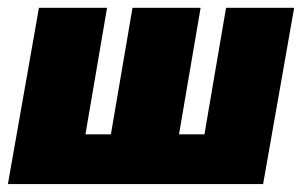

<svg xmlns="http://www.w3.org/2000/svg" viewBox="-61 -466 770 486"><path d="M-41 0H605L683.6 -446.3H511.2L456.5 -126H392.1L446.8 -446.3H274.4L219.7 -126H155.3L210 -446.3H37.6Z"/></svg>

Font: Roboto Flex Super Cond Black
Style: Italic
Weight: 900
Width: 3
Italic angle: -10°
Designer: Berlow after Robertson
Foundry: Google
Version: Version 3.200;Glyphs 3.3 (3311)